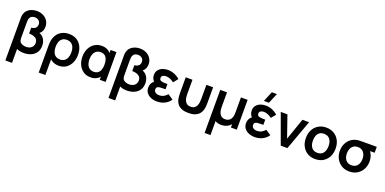

<svg xmlns="http://www.w3.org/2000/svg" viewBox="-7 -1915 6555 3268"><g transform="rotate(20 3271.0 -281.0)"><path d="M69.2 240V-540Q69.2 -553.8 71.2 -568.5Q73.3 -583.1 78.2 -599.7Q92.2 -646.2 124.5 -676.2Q156.7 -706.3 199.3 -720.7Q242 -735 288.2 -735Q353.9 -735 405.2 -708.8Q456.4 -682.5 486 -636.3Q515.5 -590.2 515.5 -530.3Q515.5 -490.3 500.8 -455.8Q486 -421.2 454.8 -397.8Q481.2 -388.3 503 -371Q524.8 -353.7 540.6 -329.5Q556.4 -305.2 565.2 -274.8Q574 -244.3 574 -208.8Q574 -138.7 541.8 -88.5Q509.7 -38.4 451.4 -11.7Q393.1 15 314.3 15Q278.7 15 247.4 8.3Q216.1 1.6 190.2 -11.5V240ZM319.7 -97.2Q359.1 -97.2 389.2 -111.5Q419.4 -125.9 436.3 -152.2Q453.2 -178.4 453.2 -214.2Q453.2 -273 408.8 -300.8Q364.4 -328.5 292.3 -329V-434.3Q324.1 -436.8 346.8 -448.5Q369.6 -460.2 381.7 -480.3Q393.8 -500.4 393.8 -528Q393.8 -573.8 363.3 -598Q332.8 -622.2 290.8 -622.2Q266.4 -622.2 241.5 -611.6Q216.6 -601 203.3 -572.7Q194.4 -553.2 192.6 -531.4Q190.8 -509.7 190.8 -497.7V-221.5Q190.8 -211.7 192 -193.6Q193.2 -175.5 198 -161.2Q209.8 -128 246 -112.6Q282.1 -97.2 319.7 -97.2Z M673.2 240V-231.8Q673.2 -258.8 674.1 -285.1Q675.1 -311.4 679.3 -336.2Q690.1 -400.9 723.8 -450.3Q757.6 -499.7 811.8 -527.3Q866 -555 938 -555Q1021.7 -555 1080.1 -518.1Q1138.5 -481.2 1168.9 -417.1Q1199.3 -353 1199.3 -271.8Q1199.3 -189.6 1168.8 -124.6Q1138.2 -59.7 1082.5 -22.3Q1026.8 15 950.7 15Q902.1 15 861.5 -1Q820.8 -17.1 794.3 -43.8V240ZM935.2 -92.8Q983.1 -92.8 1014.9 -115.5Q1046.8 -138.1 1062.6 -178.3Q1078.5 -218.6 1078.5 -271Q1078.5 -324.2 1062.5 -363.7Q1046.6 -403.2 1014.8 -425.2Q983 -447.2 935.2 -447.2Q886.3 -447.2 854.9 -425Q823.5 -402.8 808.5 -362.8Q793.5 -322.9 793.5 -270.3Q793.5 -216.6 809.3 -176.7Q825.1 -136.8 856.5 -114.8Q887.9 -92.8 935.2 -92.8Z M1528.7 15Q1452.2 15 1396.2 -22.5Q1340.2 -60.1 1309.8 -124.6Q1279.5 -189.1 1279.5 -270Q1279.5 -352.1 1310.4 -416.4Q1341.3 -480.7 1398 -517.8Q1454.7 -555 1532.2 -555Q1592.3 -555 1637.5 -530Q1682.8 -505.1 1709.8 -460.8L1691.5 -435.5V-540H1798V0H1691.5V-105.7L1709.8 -80.3Q1682.8 -35.8 1635.7 -10.4Q1588.7 15 1528.7 15ZM1547 -92.8Q1593.8 -92.8 1623.2 -115.3Q1652.7 -137.7 1666.2 -177.7Q1679.8 -217.8 1679.8 -270.2Q1679.8 -322.8 1666.2 -362.7Q1652.6 -402.7 1623.6 -424.9Q1594.6 -447.2 1548.7 -447.2Q1503.8 -447.2 1472.1 -425.4Q1440.5 -403.7 1423.8 -363.7Q1407 -323.8 1407 -269.3Q1407 -220.7 1421.6 -180.6Q1436.2 -140.6 1467.2 -116.7Q1498.2 -92.8 1547 -92.8Z M1937.2 240V-540Q1937.2 -553.8 1939.2 -568.5Q1941.3 -583.1 1946.2 -599.7Q1960.2 -646.2 1992.5 -676.2Q2024.7 -706.3 2067.3 -720.7Q2110 -735 2156.2 -735Q2221.9 -735 2273.2 -708.8Q2324.4 -682.5 2354 -636.3Q2383.5 -590.2 2383.5 -530.3Q2383.5 -490.3 2368.8 -455.8Q2354 -421.2 2322.8 -397.8Q2349.2 -388.3 2371 -371Q2392.8 -353.7 2408.6 -329.5Q2424.4 -305.2 2433.2 -274.8Q2442 -244.3 2442 -208.8Q2442 -138.7 2409.8 -88.5Q2377.7 -38.4 2319.4 -11.7Q2261.1 15 2182.3 15Q2146.7 15 2115.4 8.3Q2084.1 1.6 2058.2 -11.5V240ZM2187.7 -97.2Q2227.1 -97.2 2257.2 -111.5Q2287.4 -125.9 2304.3 -152.2Q2321.2 -178.4 2321.2 -214.2Q2321.2 -273 2276.8 -300.8Q2232.4 -328.5 2160.3 -329V-434.3Q2192.1 -436.8 2214.8 -448.5Q2237.6 -460.2 2249.7 -480.3Q2261.8 -500.4 2261.8 -528Q2261.8 -573.8 2231.3 -598Q2200.8 -622.2 2158.8 -622.2Q2134.4 -622.2 2109.5 -611.6Q2084.6 -601 2071.3 -572.7Q2062.4 -553.2 2060.6 -531.4Q2058.8 -509.7 2058.8 -497.7V-221.5Q2058.8 -211.7 2060 -193.6Q2061.2 -175.5 2066 -161.2Q2077.8 -128 2114 -112.6Q2150.1 -97.2 2187.7 -97.2Z M2730.5 15Q2671.2 15 2621.6 -5Q2571.9 -25.1 2542 -64Q2512 -103 2512 -159.3Q2512 -190.8 2522.1 -218.1Q2532.2 -245.5 2551.5 -266.1Q2570.9 -286.7 2598.5 -298L2596.7 -258.8Q2561.5 -289.1 2545.2 -322.6Q2529 -356.1 2529 -393.8Q2529 -447 2556.8 -482.9Q2584.5 -518.8 2629.8 -536.9Q2675 -555 2727 -555Q2789.7 -555 2845.6 -531.8Q2901.5 -508.5 2945.7 -468.5L2877.7 -386.3Q2847.9 -409.8 2809.9 -426.4Q2771.8 -443 2732.8 -443Q2700.8 -443 2676.8 -429.2Q2652.8 -415.4 2652.8 -382.8Q2652.8 -346.8 2683.5 -336.3Q2714.2 -325.8 2759.7 -325.8H2799.5V-230.7H2759.5Q2727 -230.7 2698.5 -228.2Q2670 -225.7 2652.5 -213.3Q2635 -200.9 2635 -171.7Q2635 -137.9 2661 -117.9Q2687.1 -97.8 2732.3 -97.8Q2775.8 -97.8 2811.4 -116.8Q2846.9 -135.7 2875.7 -169.8L2970.7 -106.5Q2934.7 -49.8 2871.3 -17.4Q2808 15 2730.5 15Z M3052.5 -246.8V-540H3174.5V-279.8Q3174.5 -254.8 3178.1 -223.8Q3181.8 -192.8 3194.3 -164Q3206.9 -135.2 3232.2 -116.7Q3257.4 -98.2 3300.7 -98.2Q3343.9 -98.2 3369.2 -116.7Q3394.4 -135.2 3407 -164Q3419.6 -192.8 3423.2 -223.8Q3426.8 -254.8 3426.8 -279.8V-540H3548.8V-246.8Q3548.8 -216.8 3545 -181.3Q3541.1 -145.8 3528.2 -111.2Q3515.3 -76.6 3488.4 -48Q3461.4 -19.3 3415.9 -2Q3370.4 15.3 3300.7 15.3Q3230.9 15.3 3185.4 -2Q3139.9 -19.3 3113 -48Q3086 -76.6 3073.1 -111.2Q3060.2 -145.8 3056.4 -181.3Q3052.5 -216.8 3052.5 -246.8Z M3678.2 240V-540H3800.2V-279.8Q3800.2 -254.8 3803.8 -223.8Q3807.4 -192.8 3820 -164Q3832.6 -135.2 3857.8 -116.7Q3883.1 -98.2 3926.3 -98.2Q3949.2 -98.2 3971.6 -105.6Q3994.1 -113.1 4012.2 -131.2Q4030.4 -149.3 4041.5 -181.5Q4052.5 -213.6 4052.5 -262.5V-540H4173.7V0H4067.2V-61.2Q4038 -25.1 3993.4 -4.9Q3948.8 15.3 3890.5 15.3Q3857.9 15.3 3831.5 7.7Q3805.2 0 3784.7 -14V240Z M4531.3 -617.5H4439.8L4517 -802.5H4608.5ZM4502 15Q4442.8 15 4393.1 -5Q4343.4 -25.1 4313.5 -64Q4283.5 -103 4283.5 -159.3Q4283.5 -190.8 4293.6 -218.1Q4303.7 -245.5 4323 -266.1Q4342.4 -286.7 4370 -298L4368.2 -258.8Q4333 -289.1 4316.8 -322.6Q4300.5 -356.1 4300.5 -393.8Q4300.5 -447 4328.2 -482.9Q4356 -518.8 4401.2 -536.9Q4446.5 -555 4498.5 -555Q4561.2 -555 4617.1 -531.8Q4673 -508.5 4717.2 -468.5L4649.2 -386.3Q4619.4 -409.8 4581.4 -426.4Q4543.3 -443 4504.3 -443Q4472.2 -443 4448.3 -429.2Q4424.3 -415.4 4424.3 -382.8Q4424.3 -346.8 4455 -336.3Q4485.7 -325.8 4531.2 -325.8H4571V-230.7H4531Q4498.5 -230.7 4470 -228.2Q4441.5 -225.7 4424 -213.3Q4406.5 -200.9 4406.5 -171.7Q4406.5 -137.9 4432.5 -117.9Q4458.6 -97.8 4503.8 -97.8Q4547.3 -97.8 4582.9 -116.8Q4618.4 -135.7 4647.2 -169.8L4742.2 -106.5Q4706.2 -49.8 4642.8 -17.4Q4579.5 15 4502 15Z M4970 0 4774 -540H4894.7L5030.5 -148.5L5166.2 -540H5287L5091 0Z M5595.7 15Q5514.4 15 5454 -21.5Q5393.6 -58 5360.3 -122.3Q5327 -186.6 5327 -270.2Q5327 -354.8 5361 -419Q5395 -483.2 5455.5 -519.1Q5515.9 -555 5595.7 -555Q5677 -555 5737.6 -518.5Q5798.2 -482.1 5831.7 -417.9Q5865.2 -353.7 5865.2 -270.2Q5865.2 -185.9 5831.5 -121.7Q5797.8 -57.4 5737.1 -21.2Q5676.4 15 5595.7 15ZM5595.7 -97.8Q5667.2 -97.8 5702.5 -146Q5737.7 -194.2 5737.7 -270.2Q5737.7 -348.6 5702 -395.4Q5666.3 -442.2 5595.7 -442.2Q5547.2 -442.2 5516 -420.3Q5484.8 -398.5 5469.6 -359.8Q5454.5 -321.2 5454.5 -270.2Q5454.5 -191.4 5490.3 -144.6Q5526.2 -97.8 5595.7 -97.8Z M6213.7 15Q6133.1 15 6072.6 -22Q6012.1 -58.9 5978.5 -121.9Q5945 -184.8 5945 -263Q5945 -330.5 5969.6 -386.1Q5994.2 -441.7 6039.2 -479.6Q6084.2 -517.6 6145.3 -532Q6171.7 -538.2 6206.6 -539.1Q6241.5 -540 6287 -540H6513.2V-433H6375.2L6403 -465.3Q6437.8 -431.6 6460.5 -378.7Q6483.2 -325.8 6483.2 -263Q6483.2 -184.4 6449.2 -121.5Q6415.2 -58.5 6354.5 -21.8Q6293.8 15 6213.7 15ZM6213.7 -97.8Q6284.8 -97.8 6320.2 -145.2Q6355.7 -192.5 6355.7 -263Q6355.7 -332.9 6319.8 -380Q6283.9 -427.1 6213.7 -427.2Q6165.4 -427.2 6134.2 -404.8Q6102.9 -382.4 6087.7 -345.2Q6072.5 -308 6072.5 -263Q6072.5 -189.8 6108.6 -143.8Q6144.8 -97.8 6213.7 -97.8Z"/></g></svg>

Font: Manrope ExtraLight
Style: Regular
Weight: 200
Designer: Mikhail Sharanda
Foundry: Mikhail Sharanda
Version: Version 4.505